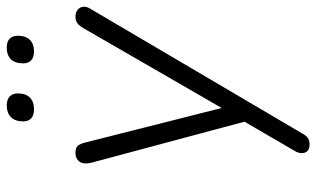

<svg xmlns="http://www.w3.org/2000/svg" viewBox="-200 -530 917 556"><g transform="rotate(-90 258.0 -252.5)"><path d="M117 186Q105 186 98.5 180Q92 174 92 163.5Q92 153 99 142L191 -16L187 12L64 -447Q61 -461 63 -470.5Q65 -480 73 -486Q81 -492 93 -492Q107 -492 113 -485.5Q119 -479 123 -463L231 -36H204L454 -469Q461 -481 468.5 -486.5Q476 -492 488 -492Q500 -492 507.5 -485.5Q515 -479 516 -469Q517 -459 509 -447L150 163Q144 175 136.5 180.5Q129 186 117 186ZM387 -612Q370 -612 361 -620Q352 -628 352 -643Q352 -667 364 -679Q376 -691 398 -691Q415 -691 423.5 -682.5Q432 -674 432 -659Q432 -636 420 -624Q408 -612 387 -612ZM219 -612Q202 -612 193 -620Q184 -628 184 -643Q184 -667 196.5 -679Q209 -691 230 -691Q247 -691 256 -682.5Q265 -674 265 -659Q265 -636 253 -624Q241 -612 219 -612Z"/></g></svg>

Font: Nunito ExtraLight Light
Style: Italic
Weight: 300
Italic angle: -9°
Version: Version 3.602